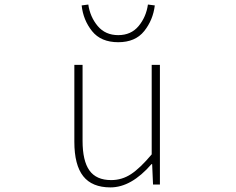

<svg xmlns="http://www.w3.org/2000/svg" viewBox="-20 -813 1040 846"><path d="M466.8 12.7Q385.7 12.7 346.7 -36.6Q307.6 -85.9 307.6 -188.5V-527.3H343.8V-192.4Q343.8 -104.5 374 -62Q404.3 -19.5 469.7 -19.5Q517.6 -19.5 557.6 -45.9Q597.7 -72.3 648.4 -132.8V-527.3H684.6V0H654.3L650.4 -89.8H647.5Q558.6 12.7 466.8 12.7ZM501 -627Q424.8 -627 385.7 -675.8Q346.7 -724.6 339.8 -789.1L369.1 -793Q377 -738.3 410.6 -698.2Q444.3 -658.2 501 -658.2Q557.6 -658.2 590.8 -698.2Q624 -738.3 631.8 -793L662.1 -789.1Q654.3 -724.6 615.2 -675.8Q576.2 -627 501 -627Z"/></svg>

Font: GenEi Gothic M ExtraLight
Style: Regular
Weight: 200
Designer: o_tamon (Modified); [Source Han Sans]
Ryoko NISHIZUKA  (kana & ideographs); Paul D. Hunt (Latin, Greek & Cyrillic); Wenl
Version: Version 1.1a;Original Version 1.004